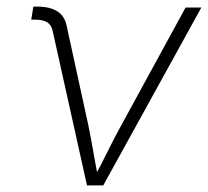

<svg xmlns="http://www.w3.org/2000/svg" viewBox="-20 -562 630 582"><path d="M243.7 0 139.6 -468.3Q135.7 -486.8 122.8 -494.6Q109.9 -502.4 86.4 -502.4H74.7L81.1 -542H92.8Q131.3 -542 153.8 -527.6Q176.3 -513.2 182.1 -483.4L247.6 -183.1Q255.9 -142.6 262.9 -101.8Q270 -61 277.8 -21.5H264.2Q285.6 -61 305.7 -101.8Q325.7 -142.6 348.1 -183.1L542.5 -539.1H590.3L293 0Z"/></svg>

Font: Inter 18pt ExtraLight
Style: Italic
Weight: 250
Italic angle: -9.3988°
Designer: Rasmus Andersson
Foundry: rsms
Version: Version 4.001;git-66647c0bb